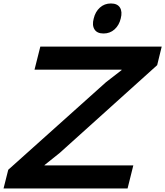

<svg xmlns="http://www.w3.org/2000/svg" viewBox="-30 -1076 943 1096"><path d="M731 -131.8 698.2 0H-9.8L17.1 -106.9L575.2 -606.9L664.1 -675.8V-678.2H167L200.2 -810.1H893.1L867.2 -704.1L312 -204.1L224.1 -133.8V-131.8ZM659.2 -970.2Q649.9 -931.6 623.8 -908.2Q597.7 -884.8 561 -884.8Q523.9 -884.8 509.3 -908.4Q494.6 -932.1 504.9 -970.2Q514.2 -1009.3 540.3 -1032.7Q566.4 -1056.2 603 -1056.2Q640.1 -1056.2 654.8 -1032.7Q669.4 -1009.3 659.2 -970.2Z"/></svg>

Font: Sinkin Sans 600 SemiBold Italic
Style: Regular
Weight: 600
Italic angle: -112°
Designer: Keith Bates
Foundry: K-Type
Version: Sinkin Sans (version 1.0)  by Keith Bates   •   © 2014   www